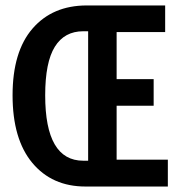

<svg xmlns="http://www.w3.org/2000/svg" viewBox="-20 -681 640 701"><path d="M292 0Q169.9 0 97.9 -86.4Q25.9 -172.9 25.9 -333Q25.9 -492.7 98.9 -576.9Q171.9 -661.1 296.9 -661.1H583V-564H405.8V-392.1H541V-294.9H405.8V-98.1H592.8V0ZM284.2 -94.2H301.8V-566.9H284.2Q215.3 -566.9 180.2 -510.3Q145 -453.6 145 -333Q145 -94.2 284.2 -94.2Z"/></svg>

Font: Office Code Pro Medium
Style: Regular
Weight: 500
Designer: Nathan Rutzky & Paul D. Hunt
Foundry: Adobe Systems Incorporated
Version: Version 1.004;PS 001.004;hotconv 1.0.70;makeotf.lib2.5.58329